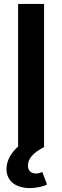

<svg xmlns="http://www.w3.org/2000/svg" viewBox="-20 -748 315 976"><path d="M204 -728H72V-3C39 26 13 66 13 111C13 174 62 208 132 208C163 208 198 201 219 190L195 126C185 131 174 134 163 134C140 134 122 121 122 94C122 58 150 27 204 0Z"/></svg>

Font: Wafeq Semi Bold
Style: Regular
Weight: 600
Designer: Rasmus Andersson & Azza Alameddine
Foundry: Google & TypeTogether
Version: Version 3.000;January 28, 2025;FontCreator 15.0.0.3014 64-bi